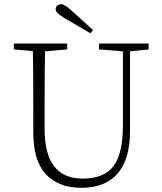

<svg xmlns="http://www.w3.org/2000/svg" viewBox="-20 -882 773 917"><path d="M412 -723 292 -793Q266 -809 256 -818.5Q246 -828 246 -839Q246 -849 253.5 -855.5Q261 -862 272 -862Q288 -862 321 -832L424 -739ZM690 -674V-646L601 -637V-257Q601 -121 541.5 -53Q482 15 369 15Q260 15 199.5 -49.5Q139 -114 139 -249V-361Q139 -547 137 -638L46 -646V-674H301V-646L195 -637Q193 -546 193 -361V-265Q193 -29 375 -29Q476 -29 521.5 -88Q567 -147 567 -283V-637L453 -646V-674Z"/></svg>

Font: TypoPRO Source Serif Pro
Style: Regular
Weight: 300
Designer: Frank Grießhammer
Foundry: Adobe Systems Incorporated
Version: Version 1.017;PS (version unavailable);hotconv 1.0.79;makeot